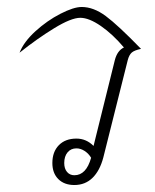

<svg xmlns="http://www.w3.org/2000/svg" viewBox="-20 -524 444 550"><path d="M130 -57Q130 -89 148.5 -108Q167 -127 199 -127Q227 -127 248 -106L309 -352Q316 -379 335 -388Q303 -426 269 -449.5Q235 -473 210 -473Q184 -473 135 -443Q86 -413 36 -373Q48 -404 81.5 -434.5Q115 -465 153 -484.5Q191 -504 214 -504Q248 -504 283 -478Q318 -452 384 -384Q365 -380 357.5 -373.5Q350 -367 346 -352L276 -73Q266 -35 245 -14.5Q224 6 193 6Q164 6 147 -11Q130 -28 130 -57ZM241 -72Q234 -84 222.5 -91.5Q211 -99 199 -99Q183 -99 173.5 -87.5Q164 -76 164 -57Q164 -41 172 -31.5Q180 -22 193 -22Q227 -22 241 -72Z"/></svg>

Font: Srisakdi
Style: Regular
Weight: 400
Designer: Cadson Demak Co.,Ltd.
Foundry: Cadson Demak Co.,Ltd.
Version: Version 1.000